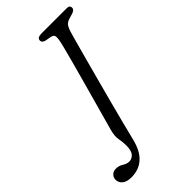

<svg xmlns="http://www.w3.org/2000/svg" viewBox="-337 -770 1019 1019"><g transform="rotate(-45 172.5 -261.0)"><path d="M317.5 -596Q314 -584.5 302.8 -544Q291.5 -503.5 275.5 -444Q259.5 -384.5 241 -315.8Q222.5 -247 204.5 -179Q186.5 -111 171.8 -53.2Q157 4.5 148 41.5Q131 111.5 93.5 144.8Q56 178 1 178Q-34.5 178 -51.8 163.2Q-69 148.5 -69 127Q-69 111 -57.5 98.8Q-46 86.5 -25 86.5Q-4 86.5 14.8 98.5Q33.5 110.5 51.5 110.5Q71 110.5 85.8 94.2Q100.5 78 100.5 37.5Q100.5 14.5 95.2 -13.5Q90 -41.5 102 -83Q103 -86.5 110.5 -113.5Q118 -140.5 129.8 -183Q141.5 -225.5 155.8 -276.8Q170 -328 184.5 -380.5Q199 -433 211.5 -479.5Q224 -526 232.5 -559.2Q241 -592.5 243 -605Q247.5 -630 243.5 -639.5Q239.5 -649 221 -652.5L190.5 -658Q169.5 -663.5 169.5 -679Q169.5 -700 202.5 -700H390Q403.5 -700 408.8 -695.5Q414 -691 414 -683Q414 -673.5 407.5 -667.8Q401 -662 391 -659L365.5 -651.5Q345.5 -645.5 336 -635Q326.5 -624.5 317.5 -596Z"/></g></svg>

Font: Fraunces 9pt SuperSoft Light
Style: Italic
Weight: 300
Italic angle: -16°
Version: Version 1.000;[b76b70a41]